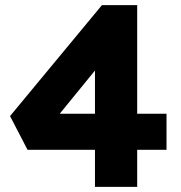

<svg xmlns="http://www.w3.org/2000/svg" viewBox="-20 -726 702 746"><path d="M349 0V-144H87L19 -275L376 -706H513V-284H627V-144H513V0ZM212 -284H349V-452Z"/></svg>

Font: Lexend Deca
Style: Bold
Weight: 700
Designer: Bonnie Shaver-Troup, Thomas Jockin
Foundry: Lexend
Version: Version 1.008; ttfautohint (v1.8.4.7-5d5b)